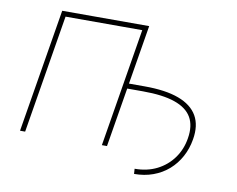

<svg xmlns="http://www.w3.org/2000/svg" viewBox="-72 -635 1020 828"><g transform="rotate(10 438.0 -221.5)"><path d="M563.5 98.1 562 75.7Q616.7 75.7 659.7 54Q702.6 32.2 730.2 -6.1Q757.8 -44.4 765.6 -93.8Q774.9 -149.4 753.7 -186Q732.4 -222.7 679.4 -241Q626.5 -259.3 539.6 -259.3H462.4L465.8 -281.7H543Q634.8 -281.7 692.6 -260.3Q750.5 -238.8 774.7 -196.8Q798.8 -154.8 788.1 -92.8Q781.2 -51.3 762.2 -16.1Q743.2 19 713.9 44.7Q684.6 70.3 646.5 84.2Q608.4 98.1 563.5 98.1ZM517.1 -541 427.7 0H405.3L490.7 -518.6H154.8L69.3 0H46.9L136.2 -541Z"/></g></svg>

Font: Inter 17pt Thin
Style: Italic
Weight: 250
Italic angle: -9.3988°
Version: Version 4.001;git-66647c0bb